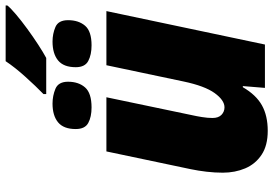

<svg xmlns="http://www.w3.org/2000/svg" viewBox="-162 -782 955 670"><g transform="rotate(-90 315.0 -447.5)"><path d="M192.9 9.8Q141.6 9.8 109.4 -11.7Q77.1 -33.2 62 -68.8Q46.9 -104.5 46.9 -147Q46.9 -174.8 50.3 -203.9Q53.7 -232.9 59.1 -258.8L121.1 -553.2H310.1L247.1 -252Q244.1 -239.3 241 -219.7Q237.8 -200.2 237.8 -183.1Q237.8 -162.1 248.8 -151.6Q259.8 -141.1 274.9 -141.1Q299.8 -141.1 324.7 -175.5Q349.6 -210 365.2 -284.2L421.9 -553.2H610.8L494.1 0H342.8L349.1 -77.1H345.2Q318.4 -30.8 282 -10.5Q245.6 9.8 192.9 9.8ZM321.3 -763.2V-772.9Q348.1 -798.8 381.3 -835.7Q414.6 -872.6 436 -904.8H630.4V-898.9Q621.1 -887.2 598.9 -868.4Q576.7 -849.6 548.6 -829.1Q520.5 -808.6 493.4 -791Q466.3 -773.4 447.3 -763.2ZM274.4 -605Q241.7 -605 220.5 -616.5Q199.2 -627.9 199.2 -660.2Q199.2 -702.6 222.7 -721.9Q246.1 -741.2 288.1 -741.2Q315.4 -741.2 339.8 -731Q364.3 -720.7 364.3 -687Q364.3 -650.4 344.5 -627.7Q324.7 -605 274.4 -605ZM491.2 -605Q458.5 -605 436.8 -616.5Q415 -627.9 415 -660.2Q415 -702.6 438.7 -721.9Q462.4 -741.2 504.4 -741.2Q531.7 -741.2 555.4 -731Q579.1 -720.7 579.1 -687Q579.1 -650.4 559.8 -627.7Q540.5 -605 491.2 -605Z"/></g></svg>

Font: Open Sans ExtraBold
Style: Italic
Weight: 800
Italic angle: -12°
Designer: Monotype Design Team
Foundry: Monotype Imaging Inc.
Version: Version 3.000; ttfautohint (v1.8.4)